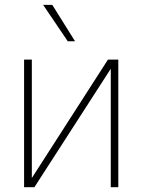

<svg xmlns="http://www.w3.org/2000/svg" viewBox="-20 -778 593 798"><path d="M428.7 -530.3H471.7V0H440.4V-492.2L123 0H80.1V-530.3H112.3V-38.1ZM159.2 -757.8H197.3L292 -606.4H261.7Z"/></svg>

Font: Pretendard Std Thin
Style: Regular
Weight: 100
Designer: Base glyphs from Inter by Rasmus Andersson; Hangeul glyphs from Noto Sans CJK(Source Han Sans) by Jang Soo-young and Kan
Foundry: Kil Hyung-jin
Version: Version 1.309